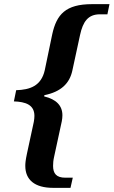

<svg xmlns="http://www.w3.org/2000/svg" viewBox="-20 -780 548 926"><path d="M236 126H320L331 77H295C252 77 236 57 236 20C236 8 237 -7 241 -24L278 -195C280 -205 281 -215 281 -224C281 -270 252 -301 193 -315L194 -321C274 -337 316 -378 329 -440L366 -611C380 -676 405 -711 462 -711H498L508 -760H424C296 -760 253 -710 232 -615L196 -442C179 -365 124 -347 58 -345L47 -291C103 -289 146 -275 146 -221C146 -213 145 -203 143 -192L110 -39C103 -6 102 8 102 20C102 87 147 126 236 126Z"/></svg>

Font: Noto Serif Tamil SemiBold
Style: Italic
Weight: 600
Italic angle: -12°
Designer: Indian Type Foundry, Tom Grace, and the Monotype Design Team
Foundry: Monotype Imaging Inc.
Version: Version 2.003